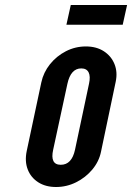

<svg xmlns="http://www.w3.org/2000/svg" viewBox="-20 -741 529 769"><path d="M204.5 8Q247 8 285 -11Q323 -30 349.8 -62Q376.5 -94 384.5 -133L443.5 -414Q451.5 -452.5 438.5 -484.5Q425.5 -516.5 395.8 -535.8Q366 -555 324 -555Q281.5 -555 244 -535.8Q206.5 -516.5 180.2 -483.8Q154 -451 145.5 -411L87 -136Q78.5 -95 91 -62.5Q103.5 -30 133 -11Q162.5 8 204.5 8ZM223.5 -81Q179.5 -81 193 -141.5L250 -405.5Q263.5 -467 305.5 -467Q327 -467 335 -451Q343 -435 336.5 -405.5L280.5 -141.5Q267.5 -81 223.5 -81ZM246 -642H471.5L489 -721H263.5Z"/></svg>

Font: League Gothic SemiExpanded Italic
Style: Regular
Weight: 400
Width: 6
Designer: The League of Moveable Type
Version: Version 1.600; ttfautohint (v1.8.3)